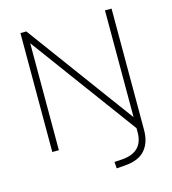

<svg xmlns="http://www.w3.org/2000/svg" viewBox="-127 -809 987 1099"><g transform="rotate(-15 366.0 -259.5)"><path d="M636 -705V14Q636 88 598 132Q560 176 479 182L428 186L425 147L475 144Q597 133 597 17V-7L135 -634V0H96V-705H131L597 -72V-705Z"/></g></svg>

Font: wassup Sans
Style: Light
Weight: 200
Version: Version 2.001